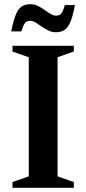

<svg xmlns="http://www.w3.org/2000/svg" viewBox="-20 -894 411 914"><path d="M331.5 -27.5V0H39.5V-27.5L117 -54.5V-621.5L39.5 -648.5V-676H331.5V-649L254 -621.5V-54.5ZM336.5 -870Q327 -817 315 -789.2Q303 -761.5 286.5 -751Q270 -740.5 246 -740.5Q226.5 -740.5 210 -748.8Q193.5 -757 178.2 -767.8Q163 -778.5 149.5 -786.8Q136 -795 123.5 -795Q114 -795 106.8 -791.2Q99.5 -787.5 93.8 -776.8Q88 -766 82 -744.5H33.5Q44 -797.5 55.8 -825.5Q67.5 -853.5 84.2 -863.8Q101 -874 124.5 -874Q144 -874 160.5 -865.8Q177 -857.5 192 -846.8Q207 -836 220.8 -827.8Q234.5 -819.5 247 -819.5Q256.5 -819.5 263.8 -823.2Q271 -827 277 -838Q283 -849 288.5 -870Z"/></svg>

Font: Newsreader 16pt SemiBold
Style: Regular
Weight: 600
Designer: Hugues Gentile
Foundry: Production Type
Version: Version 1.003